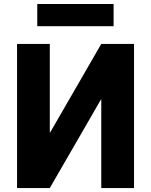

<svg xmlns="http://www.w3.org/2000/svg" viewBox="-20 -953 765 973"><path d="M66.4 0V-730.5H232.4V-282.2H234.4L493.2 -730.5H659.2V0H493.2V-448.2H491.2L232.4 0ZM168.9 -820.3V-932.6H555.7V-820.3Z"/></svg>

Font: GenEi M Gothic v2 Heavy
Style: Regular
Weight: 800
Version: Version 2.0